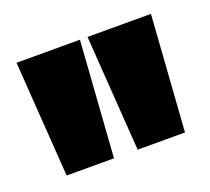

<svg xmlns="http://www.w3.org/2000/svg" viewBox="-60 -763 441 404"><g transform="rotate(-20 160.0 -560.5)"><path d="M28 -431 10 -690H152L134 -431ZM187 -431 169 -690H311L293 -431Z"/></g></svg>

Font: Bricolage Grotesque 96pt ExtraBold SemiCondensed
Style: Regular
Weight: 800
Width: 4
Version: Version 1.001;gftools[0.9.33.dev8+g029e19f]